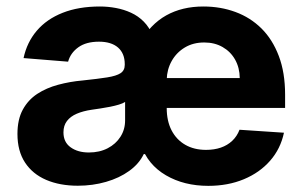

<svg xmlns="http://www.w3.org/2000/svg" viewBox="-20 -573 954 603"><path d="M634.2 10.7Q557.9 10.7 501.1 -22.5Q444.2 -55.8 423.3 -116.8L418.3 -437.5Q452.1 -496.8 502.1 -524.7Q552.2 -552.6 618.6 -552.6Q672.9 -552.6 719.6 -535.3Q766.3 -518.1 801.1 -483.7Q835.9 -449.2 855.6 -397.2Q875.4 -345.2 875.4 -275.6V-234H425.8V-327.8H733Q732.6 -360.4 718.4 -385.7Q704.2 -410.9 679.2 -425.2Q654.1 -439.6 621.4 -439.6Q586.6 -439.6 560.4 -423.8Q534.1 -408 519.2 -381.4Q504.3 -354.8 503.6 -322.8V-233.7Q503.6 -193.2 518.8 -163.7Q534.1 -134.2 561.8 -118.3Q589.5 -102.3 627.1 -102.3Q652.7 -102.3 673.5 -109.4Q694.2 -116.5 709.3 -130.7Q724.4 -144.9 732.2 -165.5L871.8 -156.2Q861.2 -105.8 828.5 -68.4Q795.8 -30.9 745.9 -10.1Q696 10.7 634.2 10.7ZM259.2 -94.1Q292.6 -94.1 318.2 -107.4Q343.8 -120.7 358.3 -143.5Q372.9 -166.2 372.9 -195V-252.8Q365.8 -248.2 353.5 -244.5Q341.3 -240.8 326 -237.7Q310.7 -234.7 295.5 -232.4Q280.2 -230.1 267.8 -228.3Q241.1 -224.4 221.2 -215.9Q201.3 -207.4 190.3 -193Q179.3 -178.6 179.3 -157.3Q179.3 -126.4 201.9 -110.3Q224.4 -94.1 259.2 -94.1ZM224.4 10.3Q168 10.3 125.2 -8Q82.4 -26.3 58.6 -62.5Q34.8 -98.7 34.8 -152.3Q34.8 -197.8 51.5 -228.5Q68.2 -259.2 96.9 -278.1Q125.7 -296.9 162.6 -306.8Q199.6 -316.8 239.7 -320.3Q287.3 -325.3 316.4 -329.9Q345.5 -334.5 358.7 -343.2Q371.8 -351.9 371.8 -369.3V-371.4Q371.8 -405.2 350.7 -423.7Q329.5 -442.1 290.8 -442.1Q250.4 -442.1 225.9 -424.4Q201.3 -406.6 193.9 -379.3L54 -390.6Q64.6 -440.3 95.7 -476.7Q126.8 -513.1 176.8 -532.8Q226.9 -552.6 294 -552.6Q319.2 -552.6 344.1 -547.9Q369 -543.3 391.5 -533Q414.1 -522.7 431.6 -505Q449.2 -487.2 459.5 -461.3L441.1 -89.1H431.5Q416.9 -58.6 385.8 -36.2Q354.8 -13.8 312.9 -1.8Q271 10.3 224.4 10.3Z"/></svg>

Font: InterMG
Style: Bold
Weight: 700
Designer: Rasmus Andersson
Foundry: rsms
Version: Version 3.019;December 26, 2023;FontCreator 15.0.0.2955 64-b